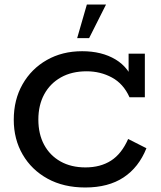

<svg xmlns="http://www.w3.org/2000/svg" viewBox="-20 -821 713 851"><path d="M358 10Q262 10 191 -29Q120 -68 80.5 -136Q41 -204 41 -290Q41 -379 80 -447.5Q119 -516 187.5 -555Q256 -594 344 -594Q431 -594 492 -557.5Q553 -521 577 -447L550 -464V-583H622V-390H554Q527 -450 476 -477.5Q425 -505 364 -505Q298 -505 250 -478Q202 -451 176 -403Q150 -355 150 -291Q150 -227 175.5 -179.5Q201 -132 248 -105.5Q295 -79 359 -79Q425 -79 472 -109Q519 -139 548 -205L629 -164Q595 -79 527.5 -34.5Q460 10 358 10ZM322 -652 365 -801H450L375 -652Z"/></svg>

Font: Rokkitt SemiBold Medium
Style: Regular
Weight: 500
Version: Version 3.103